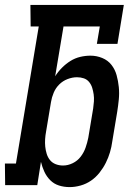

<svg xmlns="http://www.w3.org/2000/svg" viewBox="-42 -755 562 783"><path d="M242 8Q219 8 198.5 1.5Q178 -5 163 -20Q148 -35 139 -54.5Q130 -74 125 -95L110 0H-21L-22 -88H23L116 -647H83L82 -735H463L437 -576H353L365 -647H217L183 -444Q195 -463 211 -479Q227 -495 245.5 -506.5Q264 -518 285 -523Q306 -528 327 -528Q352 -528 375 -518.5Q398 -509 412.5 -490.5Q427 -472 433.5 -448.5Q440 -425 442.5 -400Q445 -375 442.5 -349.5Q440 -324 436 -299L416 -179Q413 -156 406.5 -134Q400 -112 389.5 -91Q379 -70 364 -51Q349 -32 329.5 -18.5Q310 -5 287 1.5Q264 8 242 8ZM215 -80Q235 -80 254.5 -89.5Q274 -99 287 -116Q300 -133 307 -153Q314 -173 318 -193L338 -313Q340 -327 341 -341.5Q342 -356 340 -370Q338 -384 334 -397Q330 -410 321.5 -420.5Q313 -431 300 -435.5Q287 -440 272 -440Q253 -440 233.5 -432.5Q214 -425 199.5 -410.5Q185 -396 177 -377Q169 -358 166 -339L146 -219Q143 -203 142 -187.5Q141 -172 142.5 -157Q144 -142 148.5 -127.5Q153 -113 162 -102Q171 -91 185 -85.5Q199 -80 215 -80Z"/></svg>

Font: Iosevka Curly Slab Semibold
Style: Italic
Weight: 600
Italic angle: -9°
Monospace: yes
Designer: Belleve Invis
Foundry: Belleve Invis
Version: Version 22.1.2; ttfautohint (v1.8.4)